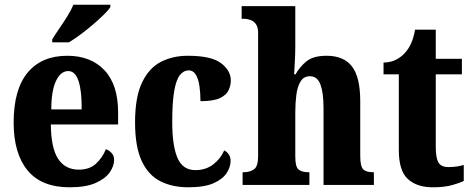

<svg xmlns="http://www.w3.org/2000/svg" viewBox="-20 -786 2008 816"><path d="M276 10Q156 10 97 -62Q38 -134 38 -265Q38 -406 97.5 -477.5Q157 -549 266 -549Q366 -549 424 -487.5Q482 -426 482 -308V-257H196Q197 -157 227 -111Q257 -65 315 -65Q360 -65 387.5 -90Q415 -115 430 -152Q444 -147 454.5 -135.5Q465 -124 465 -107Q465 -80 446 -53Q427 -26 385.5 -8Q344 10 276 10ZM327 -321Q328 -398 314 -441Q300 -484 270 -484Q238 -484 218 -442Q198 -400 198 -321ZM202 -619Q215 -640 232.5 -665.5Q250 -691 266.5 -717.5Q283 -744 292 -766H449V-756Q441 -743 421 -723.5Q401 -704 375.5 -682Q350 -660 323 -640Q296 -620 273 -606H202Z M780 10Q712 10 661 -16Q610 -42 582 -102.5Q554 -163 554 -266Q554 -374 584 -436Q614 -498 664.5 -523.5Q715 -549 778 -549Q878 -549 919.5 -517.5Q961 -486 961 -444Q961 -423 951.5 -402.5Q942 -382 914.5 -369Q887 -356 832 -356Q832 -391 827.5 -421Q823 -451 812 -469Q801 -487 782 -487Q761 -487 745 -467.5Q729 -448 720.5 -400Q712 -352 712 -267Q712 -166 734.5 -114.5Q757 -63 810 -63Q855 -63 886.5 -87.5Q918 -112 933 -147Q960 -132 960 -102Q960 -77 943.5 -51Q927 -25 888 -7.5Q849 10 780 10Z M1011 0V-54H1015Q1041 -54 1059 -66Q1077 -78 1077 -123V-646Q1077 -672 1066.5 -685Q1056 -698 1042 -702Q1028 -706 1020 -706H1007V-760H1235V-592Q1235 -557 1233 -523Q1231 -489 1230 -470H1236Q1253 -501 1282 -525Q1311 -549 1368 -549Q1441 -549 1476 -503.5Q1511 -458 1511 -356V-125Q1511 -79 1523.5 -66.5Q1536 -54 1566 -54H1569V0H1355V-327Q1355 -391 1342 -426.5Q1329 -462 1297 -462Q1271 -462 1257.5 -440Q1244 -418 1239.5 -383Q1235 -348 1235 -308V-120Q1235 -77 1249 -65.5Q1263 -54 1292 -54H1295V0Z M1819 10Q1752 10 1713.5 -25Q1675 -60 1675 -148V-470H1610V-520Q1645 -521 1668.5 -535Q1692 -549 1704 -565Q1717 -579 1727.5 -602.5Q1738 -626 1744 -660H1832V-536H1943V-470H1832V-161Q1832 -116 1843 -96Q1854 -76 1886 -76Q1922 -76 1951 -85V-17Q1936 -9 1902.5 0.5Q1869 10 1819 10Z"/></svg>

Font: Noto Serif Georgian Condensed ExtraBold
Style: Regular
Weight: 800
Width: 3
Designer: Monotype Design Team, Akaki Razmadze
Foundry: Google LLC
Version: Version 2.003; ttfautohint (v1.8.4.7-5d5b)